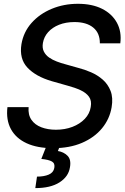

<svg xmlns="http://www.w3.org/2000/svg" viewBox="-20 -757 646 996"><path d="M255.4 11.7Q173.8 11.7 118.2 -13.9Q62.5 -39.6 36.6 -87.4Q10.7 -135.3 18.6 -201.2H128.4Q125 -161.6 143.1 -135.5Q161.1 -109.4 194.6 -96.7Q228 -84 270 -84Q316.9 -84 355.7 -98.9Q394.5 -113.8 419.9 -140.4Q445.3 -167 450.7 -202.1Q456.5 -234.4 441.7 -255.1Q426.8 -275.9 397.5 -289.3Q368.2 -302.7 331.1 -312.5L248.5 -335.9Q165 -360.4 122.1 -406.5Q79.1 -452.6 91.3 -528.3Q102.1 -591.3 143.8 -638.2Q185.5 -685.1 248.3 -711.2Q311 -737.3 384.3 -737.3Q458 -737.3 509.8 -711.2Q561.5 -685.1 586.7 -638.7Q611.8 -592.3 604 -532.2H498Q498.5 -585.4 463.6 -614Q428.7 -642.6 366.2 -642.6Q321.8 -642.6 286.6 -628.7Q251.5 -614.7 229.7 -590.3Q208 -565.9 202.6 -534.2Q198.2 -508.3 207.5 -489.7Q216.8 -471.2 234.6 -458.7Q252.4 -446.3 274.4 -438Q296.4 -429.7 316.9 -424.3L384.3 -405.3Q417.5 -397 451.7 -382.3Q485.8 -367.7 512.9 -344Q540 -320.3 553.7 -285.2Q567.4 -250 559.1 -200.7Q548.8 -139.6 509.3 -91.6Q469.7 -43.5 405.3 -15.9Q340.8 11.7 255.4 11.7ZM222.2 -2.9H292L280.3 26.4Q310.5 31.2 330.3 51Q350.1 70.8 342.8 111.3Q335.4 159.2 288.8 189Q242.2 218.8 163.1 218.8L171.9 159.2Q208.5 159.2 232.9 148.7Q257.3 138.2 261.7 114.3Q266.1 90.8 249.8 81.1Q233.4 71.3 194.3 67.4Z"/></svg>

Font: Inter Tight Medium
Style: Italic
Weight: 500
Italic angle: -9.39999°
Designer: Rasmus Andersson
Foundry: rsms
Version: Version 3.004